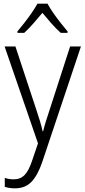

<svg xmlns="http://www.w3.org/2000/svg" viewBox="-20 -785 463 1046"><path d="M5 -532H64L175 -196Q189 -154 198 -124.5Q207 -95 212 -70H215Q221 -95 231 -127Q241 -159 253 -195L362 -532H421L210 98Q186 169 152 205Q118 241 62 241Q46 241 32.5 239Q19 237 6 233V184Q17 188 29.5 190Q42 192 55 192Q91 192 114 168.5Q137 145 155 90L187 -4ZM239 -765Q251 -742 270.5 -714Q290 -686 311 -659.5Q332 -633 348 -614V-606H311Q286 -628 260 -657.5Q234 -687 211 -715Q188 -687 162 -657.5Q136 -628 112 -606H75V-614Q92 -634 113 -661Q134 -688 153 -715.5Q172 -743 184 -765Z"/></svg>

Font: Noto Sans Arabic UI SmCn Lt
Style: Regular
Weight: 300
Width: 4
Designer: Monotype Design Team, Nadine Chahine and Nizar Qandah
Foundry: Monotype Imaging Inc.
Version: Version 2.010; ttfautohint (v1.8.4.7-5d5b)